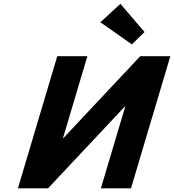

<svg xmlns="http://www.w3.org/2000/svg" viewBox="-20 -1000 924 1019"><path d="M747.1 -830 680 -764.5 512.6 -881.8 619.1 -979.6ZM645 -435.6H643.3L234.9 -0.4H75.1L283.9 -701.7H443.7L314.1 -266.5H315.8L724.2 -701.7H884L675.2 -0.4H515.4Z"/></svg>

Font: Hussar
Style: BdOblThree
Weight: 700
Foundry: Cannot Into Space Fonts
Version: Version 2.00